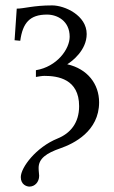

<svg xmlns="http://www.w3.org/2000/svg" viewBox="-20 -462 423 711"><path d="M89 229C109 229 125 212 125 189C125 182 123 173 123 160C123 125 152 105 204 87C253 70 347 24 347 -83C347 -151 304 -207 229 -224C247 -235 301 -276 301 -336C301 -405 220 -442 173 -442C103 -442 69 -430 42 -430L34 -313L55 -311C64 -377 90 -408 154 -408C193 -408 238 -384 238 -326C238 -280 191 -215 113 -202V-177C125 -179 135 -181 145 -181C193 -181 273 -170 273 -69C273 -6 240 32 193 51C114 83 57 158 57 194C57 222 79 229 89 229Z"/></svg>

Font: Libertinus Math
Style: Regular
Weight: 400
Designer: Philipp H. Poll
Foundry: Khaled Hosny
Version: Version 6.2